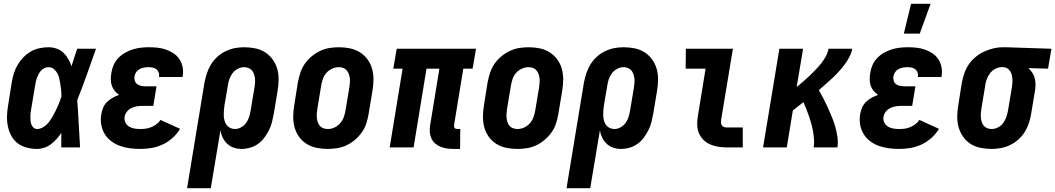

<svg xmlns="http://www.w3.org/2000/svg" viewBox="-20 -777 5562 1012"><path d="M175 8Q147 8 120.5 1Q94 -6 73 -22Q52 -38 39.5 -61.5Q27 -85 21.5 -111.5Q16 -138 17 -166.5Q18 -195 23 -223L42 -343Q46 -367 53 -390Q60 -413 72.5 -434.5Q85 -456 103 -474.5Q121 -493 142.5 -505.5Q164 -518 188.5 -523Q213 -528 236 -528Q258 -528 279 -520.5Q300 -513 314.5 -499Q329 -485 339.5 -466.5Q350 -448 357 -428Q364 -451 371.5 -474Q379 -497 387 -520H486Q462 -452 438 -384.5Q414 -317 387 -249Q392 -187 395 -124.5Q398 -62 402 0H303Q303 -19 303 -38.5Q303 -58 303 -77Q292 -60 279 -45Q266 -30 249.5 -17.5Q233 -5 213.5 1.5Q194 8 175 8ZM176 -97Q189 -97 202 -103.5Q215 -110 225.5 -120Q236 -130 244 -142Q252 -154 259 -166Q266 -178 272 -190.5Q278 -203 284 -216Q290 -229 294.5 -242Q299 -255 304 -268Q304 -284 302.5 -299.5Q301 -315 298.5 -330.5Q296 -346 293 -361Q290 -376 283 -389.5Q276 -403 264 -413Q252 -423 236 -423Q226 -423 215.5 -418.5Q205 -414 197 -405.5Q189 -397 184 -387.5Q179 -378 175 -367.5Q171 -357 169 -347Q167 -337 165 -326L145 -206Q143 -195 141.5 -184Q140 -173 140 -162.5Q140 -152 141 -141Q142 -130 145.5 -120.5Q149 -111 157 -104Q165 -97 176 -97Z M720 8Q692 8 665 4.5Q638 1 612.5 -8Q587 -17 566 -33Q545 -49 531.5 -71.5Q518 -94 513.5 -121Q509 -148 514 -176Q517 -193 524 -210Q531 -227 544.5 -240Q558 -253 574.5 -262Q591 -271 608 -277Q594 -286 584 -298.5Q574 -311 569 -326.5Q564 -342 564 -359Q564 -376 567 -393Q570 -414 579 -434.5Q588 -455 604 -471.5Q620 -488 639.5 -499Q659 -510 679.5 -516.5Q700 -523 721.5 -525.5Q743 -528 764 -528Q788 -528 811 -525.5Q834 -523 855.5 -515.5Q877 -508 895.5 -495.5Q914 -483 926 -464.5Q938 -446 942.5 -423.5Q947 -401 943 -377L942 -371H818V-373Q820 -384 816.5 -394.5Q813 -405 805 -411.5Q797 -418 786 -420.5Q775 -423 764 -423Q752 -423 740 -421Q728 -419 717 -413.5Q706 -408 698.5 -397.5Q691 -387 689 -375Q687 -363 690.5 -351.5Q694 -340 703 -333.5Q712 -327 723.5 -324.5Q735 -322 747 -322H805L788 -219H730Q716 -219 701 -216.5Q686 -214 672.5 -207.5Q659 -201 649 -188.5Q639 -176 637 -162Q634 -146 640.5 -132Q647 -118 660 -110Q673 -102 688.5 -99.5Q704 -97 720 -97Q735 -97 749.5 -99Q764 -101 778 -107Q792 -113 805 -122.5Q818 -132 826 -145L929 -98Q914 -72 890 -50.5Q866 -29 837.5 -15.5Q809 -2 779 3Q749 8 720 8Z M966 215 1058 -343Q1063 -368 1071 -392Q1079 -416 1092.5 -438Q1106 -460 1126 -478Q1146 -496 1170 -507.5Q1194 -519 1218.5 -523.5Q1243 -528 1267 -528Q1297 -528 1326 -522Q1355 -516 1378 -501Q1401 -486 1417.5 -463Q1434 -440 1441.5 -413Q1449 -386 1448.5 -356Q1448 -326 1443 -297L1423 -177Q1419 -155 1413.5 -133Q1408 -111 1397.5 -90.5Q1387 -70 1373 -51Q1359 -32 1340 -18.5Q1321 -5 1298.5 1.5Q1276 8 1254 8Q1232 8 1212.5 1.5Q1193 -5 1178 -19Q1163 -33 1154 -51.5Q1145 -70 1142 -90L1091 215ZM1219 -97Q1235 -97 1251 -106Q1267 -115 1277.5 -129.5Q1288 -144 1293 -160.5Q1298 -177 1301 -194L1321 -314Q1323 -326 1324 -338Q1325 -350 1324 -362Q1323 -374 1319 -385.5Q1315 -397 1308 -405.5Q1301 -414 1290 -418.5Q1279 -423 1267 -423Q1250 -423 1233.5 -414.5Q1217 -406 1206 -391.5Q1195 -377 1189 -360Q1183 -343 1181 -326L1163 -221Q1161 -207 1160 -193.5Q1159 -180 1159.5 -167Q1160 -154 1163.5 -141Q1167 -128 1174.5 -118Q1182 -108 1193.5 -102.5Q1205 -97 1219 -97Z M1706 8Q1676 8 1647.5 2Q1619 -4 1595.5 -19Q1572 -34 1556 -56.5Q1540 -79 1532.5 -106.5Q1525 -134 1525.5 -164Q1526 -194 1531 -223L1550 -343Q1555 -368 1563 -393Q1571 -418 1586 -440Q1601 -462 1622 -479.5Q1643 -497 1667 -508.5Q1691 -520 1716.5 -524Q1742 -528 1767 -528Q1797 -528 1825.5 -522Q1854 -516 1877.5 -501Q1901 -486 1917.5 -463.5Q1934 -441 1941.5 -413.5Q1949 -386 1948.5 -356Q1948 -326 1943 -297L1923 -177Q1919 -152 1911 -127Q1903 -102 1887.5 -80Q1872 -58 1851.5 -40.5Q1831 -23 1807 -11.5Q1783 0 1757 4Q1731 8 1706 8ZM1708 -97Q1726 -97 1743 -105Q1760 -113 1772.5 -127Q1785 -141 1791.5 -158.5Q1798 -176 1801 -194L1821 -314Q1823 -326 1824 -338.5Q1825 -351 1824 -363Q1823 -375 1819 -386Q1815 -397 1807.5 -406Q1800 -415 1789 -419Q1778 -423 1766 -423Q1748 -423 1730.5 -415Q1713 -407 1700.5 -393Q1688 -379 1682 -361.5Q1676 -344 1673 -326L1653 -206Q1651 -194 1650 -181.5Q1649 -169 1650 -157Q1651 -145 1654.5 -134Q1658 -123 1665.5 -114Q1673 -105 1684.5 -101Q1696 -97 1708 -97Z M2371 8Q2353 8 2335.5 5.5Q2318 3 2302 -3.5Q2286 -10 2273.5 -21Q2261 -32 2254 -47Q2247 -62 2245.5 -80Q2244 -98 2247 -116L2296 -415H2228L2160 0H2034L2102 -415H2053L2071 -520H2489L2471 -415H2422L2373 -116Q2372 -108 2376.5 -102.5Q2381 -97 2389 -97H2406L2405 8Z M2706 8Q2676 8 2647.5 2Q2619 -4 2595.5 -19Q2572 -34 2556 -56.5Q2540 -79 2532.5 -106.5Q2525 -134 2525.5 -164Q2526 -194 2531 -223L2550 -343Q2555 -368 2563 -393Q2571 -418 2586 -440Q2601 -462 2622 -479.5Q2643 -497 2667 -508.5Q2691 -520 2716.5 -524Q2742 -528 2767 -528Q2797 -528 2825.5 -522Q2854 -516 2877.5 -501Q2901 -486 2917.5 -463.5Q2934 -441 2941.5 -413.5Q2949 -386 2948.5 -356Q2948 -326 2943 -297L2923 -177Q2919 -152 2911 -127Q2903 -102 2887.5 -80Q2872 -58 2851.5 -40.5Q2831 -23 2807 -11.5Q2783 0 2757 4Q2731 8 2706 8ZM2708 -97Q2726 -97 2743 -105Q2760 -113 2772.5 -127Q2785 -141 2791.5 -158.5Q2798 -176 2801 -194L2821 -314Q2823 -326 2824 -338.5Q2825 -351 2824 -363Q2823 -375 2819 -386Q2815 -397 2807.5 -406Q2800 -415 2789 -419Q2778 -423 2766 -423Q2748 -423 2730.5 -415Q2713 -407 2700.5 -393Q2688 -379 2682 -361.5Q2676 -344 2673 -326L2653 -206Q2651 -194 2650 -181.5Q2649 -169 2650 -157Q2651 -145 2654.5 -134Q2658 -123 2665.5 -114Q2673 -105 2684.5 -101Q2696 -97 2708 -97Z M2966 215 3058 -343Q3063 -368 3071 -392Q3079 -416 3092.5 -438Q3106 -460 3126 -478Q3146 -496 3170 -507.5Q3194 -519 3218.5 -523.5Q3243 -528 3267 -528Q3297 -528 3326 -522Q3355 -516 3378 -501Q3401 -486 3417.5 -463Q3434 -440 3441.5 -413Q3449 -386 3448.5 -356Q3448 -326 3443 -297L3423 -177Q3419 -155 3413.5 -133Q3408 -111 3397.5 -90.5Q3387 -70 3373 -51Q3359 -32 3340 -18.5Q3321 -5 3298.5 1.5Q3276 8 3254 8Q3232 8 3212.5 1.5Q3193 -5 3178 -19Q3163 -33 3154 -51.5Q3145 -70 3142 -90L3091 215ZM3219 -97Q3235 -97 3251 -106Q3267 -115 3277.5 -129.5Q3288 -144 3293 -160.5Q3298 -177 3301 -194L3321 -314Q3323 -326 3324 -338Q3325 -350 3324 -362Q3323 -374 3319 -385.5Q3315 -397 3308 -405.5Q3301 -414 3290 -418.5Q3279 -423 3267 -423Q3250 -423 3233.5 -414.5Q3217 -406 3206 -391.5Q3195 -377 3189 -360Q3183 -343 3181 -326L3163 -221Q3161 -207 3160 -193.5Q3159 -180 3159.5 -167Q3160 -154 3163.5 -141Q3167 -128 3174.5 -118Q3182 -108 3193.5 -102.5Q3205 -97 3219 -97Z M3812 0Q3789 0 3766.5 -3.5Q3744 -7 3724 -15.5Q3704 -24 3688.5 -39Q3673 -54 3664.5 -74Q3656 -94 3655 -117Q3654 -140 3658 -163L3699 -415H3594L3595 -520H3843L3781 -146Q3780 -138 3780.5 -130Q3781 -122 3785 -116Q3789 -110 3796.5 -107.5Q3804 -105 3812 -105H3895V0Z M4002 0 4088 -520H4213L4179 -318Q4197 -333 4214 -347.5Q4231 -362 4247 -377.5Q4263 -393 4278.5 -409Q4294 -425 4308 -442.5Q4322 -460 4332.5 -479.5Q4343 -499 4347 -520H4472Q4468 -498 4457 -477Q4446 -456 4432 -437Q4418 -418 4401.5 -400Q4385 -382 4367.5 -365.5Q4350 -349 4332 -333.5Q4314 -318 4296 -302Q4309 -279 4321 -256Q4333 -233 4344 -208.5Q4355 -184 4365 -159.5Q4375 -135 4382.5 -109Q4390 -83 4394 -55.5Q4398 -28 4394 0H4269Q4272 -22 4270.5 -43Q4269 -64 4265.5 -84Q4262 -104 4256.5 -124Q4251 -144 4244.5 -163Q4238 -182 4230.5 -201Q4223 -220 4215 -238H4214Q4200 -227 4186.5 -216.5Q4173 -206 4159 -195L4127 0Z M4720 8Q4692 8 4665 4.5Q4638 1 4612.5 -8Q4587 -17 4566 -33Q4545 -49 4531.5 -71.5Q4518 -94 4513.5 -121Q4509 -148 4514 -176Q4517 -193 4524 -210Q4531 -227 4544.5 -240Q4558 -253 4574.5 -262Q4591 -271 4608 -277Q4594 -286 4584 -298.5Q4574 -311 4569 -326.5Q4564 -342 4564 -359Q4564 -376 4567 -393Q4570 -414 4579 -434.5Q4588 -455 4604 -471.5Q4620 -488 4639.5 -499Q4659 -510 4679.5 -516.5Q4700 -523 4721.5 -525.5Q4743 -528 4764 -528Q4788 -528 4811 -525.5Q4834 -523 4855.5 -515.5Q4877 -508 4895.5 -495.5Q4914 -483 4926 -464.5Q4938 -446 4942.5 -423.5Q4947 -401 4943 -377L4942 -371H4818V-373Q4820 -384 4816.5 -394.5Q4813 -405 4805 -411.5Q4797 -418 4786 -420.5Q4775 -423 4764 -423Q4752 -423 4740 -421Q4728 -419 4717 -413.5Q4706 -408 4698.5 -397.5Q4691 -387 4689 -375Q4687 -363 4690.5 -351.5Q4694 -340 4703 -333.5Q4712 -327 4723.5 -324.5Q4735 -322 4747 -322H4805L4788 -219H4730Q4716 -219 4701 -216.5Q4686 -214 4672.5 -207.5Q4659 -201 4649 -188.5Q4639 -176 4637 -162Q4634 -146 4640.5 -132Q4647 -118 4660 -110Q4673 -102 4688.5 -99.5Q4704 -97 4720 -97Q4735 -97 4749.5 -99Q4764 -101 4778 -107Q4792 -113 4805 -122.5Q4818 -132 4826 -145L4929 -98Q4914 -72 4890 -50.5Q4866 -29 4837.5 -15.5Q4809 -2 4779 3Q4749 8 4720 8ZM4744 -600 4782 -757H4885L4828 -600Z M5206 8Q5176 8 5147 2Q5118 -4 5095 -19Q5072 -34 5056 -57Q5040 -80 5032.5 -107Q5025 -134 5025.5 -164Q5026 -194 5031 -223L5050 -343Q5055 -368 5063.5 -392.5Q5072 -417 5087 -438.5Q5102 -460 5122.5 -477Q5143 -494 5167 -505Q5191 -516 5216 -522Q5241 -528 5265 -528H5281L5522 -520L5504 -415L5400 -418Q5412 -408 5421 -394Q5430 -380 5434 -364.5Q5438 -349 5438 -331.5Q5438 -314 5435 -297L5415 -177Q5411 -152 5403 -128Q5395 -104 5381.5 -82Q5368 -60 5348 -42Q5328 -24 5304 -12.5Q5280 -1 5255 3.5Q5230 8 5206 8ZM5207 -97Q5224 -97 5240.5 -105.5Q5257 -114 5267.5 -128.5Q5278 -143 5284 -160Q5290 -177 5293 -194L5313 -314Q5316 -331 5316.5 -348.5Q5317 -366 5313 -382Q5309 -398 5297.5 -410Q5286 -422 5268 -423H5259Q5242 -423 5225.5 -414Q5209 -405 5198 -390.5Q5187 -376 5181 -359.5Q5175 -343 5173 -326L5153 -206Q5151 -194 5150 -182Q5149 -170 5150 -158Q5151 -146 5154.5 -134.5Q5158 -123 5165 -114.5Q5172 -106 5183.5 -101.5Q5195 -97 5207 -97Z"/></svg>

Font: Iosevka Curly Extrabold
Style: Italic
Weight: 800
Italic angle: -9°
Monospace: yes
Designer: Belleve Invis
Foundry: Belleve Invis
Version: Version 22.1.2; ttfautohint (v1.8.4)